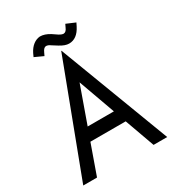

<svg xmlns="http://www.w3.org/2000/svg" viewBox="-209 -1013 1034 1135"><g transform="rotate(-30 308.5 -445.5)"><path d="M307 -754H309L595 0H502L429 -203H188L116 0H22ZM398 -289 308 -539 219 -289ZM308 -790 273 -812Q257 -824 243 -824Q227 -823 216 -798L206 -777L147 -804L157 -826Q172 -856 193.5 -872.5Q215 -889 240 -891Q272 -891 307 -869L341 -846Q359 -835 371 -835Q388 -836 398 -860L408 -881L469 -855L458 -833Q425 -768 370 -768Q343 -768 308 -790Z"/></g></svg>

Font: Lineal
Style: Regular
Weight: 400
Designer: Created by Frank Adebiaye with contributions from Anton Moglia & Ariel Martín Pérez
Created by Frank ADEBIAYE with FontF
Foundry: Velvetyne Type Foundry
Version: Version 2.000